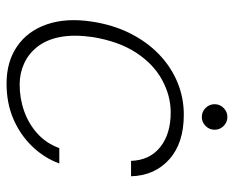

<svg xmlns="http://www.w3.org/2000/svg" viewBox="-84 -618 714 586"><g transform="rotate(90 273.0 -325.0)"><path d="M235 12Q168 12 121 -20.5Q74 -53 54 -112Q34 -171 46 -249Q56 -314 82 -365.5Q108 -417 146 -453.5Q184 -490 231 -509.5Q278 -529 330 -529Q417 -529 466.5 -484.5Q516 -440 518 -368H471Q469 -425 429 -457Q389 -489 323 -489Q272 -489 223.5 -462.5Q175 -436 140.5 -383Q106 -330 93 -250Q85 -193 93 -151.5Q101 -110 122.5 -82.5Q144 -55 174 -41.5Q204 -28 238 -28Q281 -28 320 -42Q359 -56 388.5 -83Q418 -110 432 -149H479Q462 -103 427 -66.5Q392 -30 343.5 -9Q295 12 235 12ZM337 -584Q321 -584 309.5 -595.5Q298 -607 298 -623Q298 -639 309.5 -650.5Q321 -662 337 -662Q353 -662 364.5 -650.5Q376 -639 376 -623Q376 -607 364.5 -595.5Q353 -584 337 -584Z"/></g></svg>

Font: DM Sans 11pt ExtraLight
Style: Italic
Weight: 250
Italic angle: -10°
Version: Version 4.004;gftools[0.9.30]